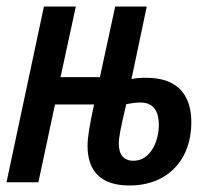

<svg xmlns="http://www.w3.org/2000/svg" viewBox="-23 -560 656 590"><path d="M375 10C493 10 565 -70 565 -184C565 -273 518 -321 427 -321C409 -321 392 -320 381 -317L428 -540H331L284 -323H163L210 -540H112L-3 0H95L146 -239H266C252 -174 246 -137 246 -112C246 -35 286 10 375 10ZM387 -66C357 -66 342 -85 342 -119C342 -138 348 -168 365 -240C381 -243 396 -245 408 -245C446 -245 465 -222 465 -176C465 -125 439 -66 387 -66Z"/></svg>

Font: Noto Sans UI Condensed Medium
Style: Italic
Weight: 500
Width: 3
Italic angle: -12°
Designer: Monotype Design Team
Foundry: Monotype Imaging Inc.
Version: Version 1.901